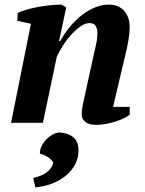

<svg xmlns="http://www.w3.org/2000/svg" viewBox="-20 -532 628 832"><path d="M384 -285Q391 -316 396.5 -340Q402 -364 402 -390Q402 -407 394.5 -419.5Q387 -432 368 -432Q349 -432 328.5 -417.5Q308 -403 288.5 -381.5Q269 -360 252.5 -334Q236 -308 226 -286L166 0H28L114 -429L55 -442L57 -476Q71 -483 93 -489.5Q115 -496 141 -501Q167 -506 194.5 -509Q222 -512 247 -512L267 -500L236 -354H241Q259 -387 283 -416Q307 -445 334 -466Q361 -487 391 -499.5Q421 -512 452 -512Q494 -512 518 -485Q542 -458 542 -413Q542 -390 537 -360.5Q532 -331 525 -302L470 -69H542V-35Q532 -27 515.5 -19Q499 -11 479.5 -5Q460 1 439 5Q418 9 399 9Q365 9 349.5 -4Q334 -17 334 -34Q334 -55 339 -79Q344 -103 349 -125ZM124 239Q162 231 184 213.5Q206 196 211 173Q203 159 188 149Q173 139 153 134Q152 119 159.5 103Q167 87 179 74Q191 61 206.5 52Q222 43 237 42Q275 44 298 63Q321 82 320 123Q320 152 306.5 178.5Q293 205 268.5 226.5Q244 248 209.5 262Q175 276 133 280Z"/></svg>

Font: PT Serif
Style: Bold Italic
Weight: 700
Italic angle: -12°
Designer: A.Korolkova, O.Umpeleva, V.Yefimov
Foundry: ParaType Ltd
Version: Version 1.000W OFL